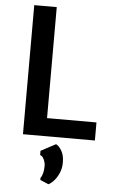

<svg xmlns="http://www.w3.org/2000/svg" viewBox="-65 -786 658 1101"><g transform="rotate(5 264.0 -235.0)"><path d="M86.5 0V-743H216V-104H500.5V0ZM256.5 273 208.5 252.5V240Q216 231.5 221 213.2Q226 195 226 170.5Q226 151.5 217.2 132.8Q208.5 114 195 110.5V86L280.5 40.5Q297 47.5 312.8 73.8Q328.5 100 328.5 141Q328.5 176.5 316 204Q303.5 231.5 286.8 249.5Q270 267.5 256.5 273Z"/></g></svg>

Font: Merriweather Sans Medium
Style: Regular
Weight: 500
Designer: Eben Sorkin
Foundry: Eben Sorkin
Version: Version 2.001